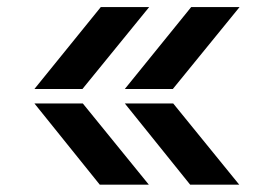

<svg xmlns="http://www.w3.org/2000/svg" viewBox="-20 -541 759 531"><path d="M392.6 -521.5 208 -294.9H75.2L258.8 -521.5ZM458 -294.9H325.2L508.8 -521.5H642.6ZM75.2 -254.9H209L391.6 -30.3H255.9ZM325.2 -254.9H459L641.6 -30.3H505.9Z"/></svg>

Font: Allerta Stencil
Style: Regular
Weight: 400
Designer: Matt McInerney
Foundry: Matt McInerney
Version: Version 1.02